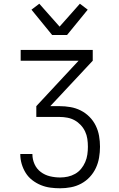

<svg xmlns="http://www.w3.org/2000/svg" viewBox="-20 -788 640 1031"><path d="M303 223Q276 223 250 219.5Q224 216 199.5 206Q175 196 153.5 179.5Q132 163 118 140.5Q104 118 96.5 92.5Q89 67 89 41V39H154V40Q154 68 165.5 93.5Q177 119 199 135.5Q221 152 248 158.5Q275 165 303 165Q324 165 344.5 160.5Q365 156 383.5 145.5Q402 135 415.5 118.5Q429 102 437.5 82.5Q446 63 449 42Q452 21 452 0Q452 -21 449 -42Q446 -63 437 -82Q428 -101 413.5 -116.5Q399 -132 381 -142Q363 -152 342 -156Q321 -160 300 -160H175V-218L402 -462H91V-520H478V-462L250 -218H300Q329 -218 358 -213Q387 -208 413 -195Q439 -182 460 -161Q481 -140 494 -113.5Q507 -87 512 -58Q517 -29 517 0Q517 29 512 58.5Q507 88 494.5 114.5Q482 141 462 162.5Q442 184 416 198Q390 212 361 217.5Q332 223 303 223ZM260 -600 149 -736 191 -768 300 -645 409 -768 451 -736 340 -600Z"/></svg>

Font: Iosevka Light Extended
Style: Regular
Weight: 300
Width: 7
Monospace: yes
Designer: Belleve Invis
Foundry: Belleve Invis
Version: Version 32.5.0; ttfautohint (v1.8.4)